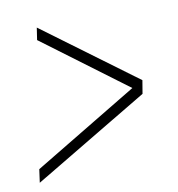

<svg xmlns="http://www.w3.org/2000/svg" viewBox="-56 -547 476 512"><g transform="rotate(-10 182.0 -290.5)"><path d="M323 -272 12 -86 17 -122 299 -292 71 -462 76 -495 329 -308Z"/></g></svg>

Font: Georama Condensed ExtraLight
Style: Italic
Weight: 200
Width: 3
Italic angle: -9°
Designer: Jean-Baptiste Levee
Foundry: Production Type
Version: Version 1.000